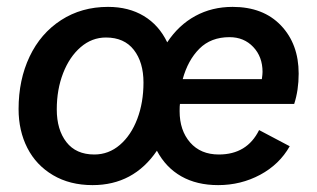

<svg xmlns="http://www.w3.org/2000/svg" viewBox="-20 -529 921 558"><path d="M34 -212Q34 -297 66 -364.5Q98 -432 157.5 -470.5Q217 -509 294 -509Q354 -509 398 -482.5Q442 -456 466 -406Q499 -456 547.5 -482.5Q596 -509 656 -509Q745 -509 796.5 -455Q848 -401 848 -315Q848 -267 835 -227H503Q502 -222 502 -206Q502 -150 532.5 -115Q563 -80 616 -80Q698 -80 733 -151L822 -104Q792 -51 736 -21Q680 9 614 9Q552 9 507 -16.5Q462 -42 436 -91Q368 9 249 9Q183 9 134 -20Q85 -49 59.5 -99Q34 -149 34 -212ZM741 -299Q743 -313 743 -320Q743 -364 716 -392.5Q689 -421 647 -421Q593 -421 559.5 -387.5Q526 -354 511 -299ZM397 -289Q397 -348 369 -384Q341 -420 288 -420Q247 -420 214.5 -392Q182 -364 163.5 -316.5Q145 -269 145 -211Q145 -152 173 -116Q201 -80 254 -80Q296 -80 328.5 -108Q361 -136 379 -183.5Q397 -231 397 -289Z"/></svg>

Font: CBA Beacon Sans Bold
Style: Italic
Weight: 700
Italic angle: -13°
Designer: Wei Huang
Foundry: Wei Huang
Version: Version 1.002